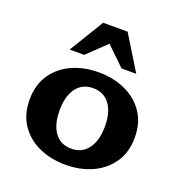

<svg xmlns="http://www.w3.org/2000/svg" viewBox="-127 -797 868 921"><g transform="rotate(20 307.0 -337.0)"><path d="M307.1 14.6Q231.9 14.6 171.1 -12.7Q110.4 -40 74.5 -92.8Q38.6 -145.5 38.6 -221.2Q38.6 -295.9 74 -348.6Q109.4 -401.4 170.2 -429.2Q231 -457 307.1 -457Q379.9 -457 440.7 -430.2Q501.5 -403.3 538.3 -350.8Q575.2 -298.3 575.2 -221.2Q575.2 -146.5 539.3 -93.8Q503.4 -41 442.6 -13.2Q381.8 14.6 307.1 14.6ZM306.2 -67.4Q360.8 -67.4 391.6 -108.9Q422.4 -150.4 422.4 -223.6Q422.4 -294.9 392.1 -335.7Q361.8 -376.5 307.6 -376.5Q252.4 -376.5 221.9 -335.4Q191.4 -294.4 191.4 -221.7Q191.4 -149.4 221.4 -108.4Q251.5 -67.4 306.2 -67.4ZM137.2 -511.7 244.1 -687.5H369.1L477.1 -511.7H401.9L307.1 -603.5L211.4 -511.7Z"/></g></svg>

Font: Kameron
Style: Regular
Weight: 400
Designer: Vernon Adams
Foundry: Vernon Adams
Version: Version 1.100